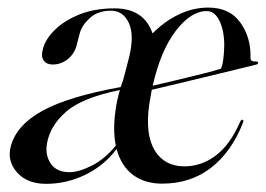

<svg xmlns="http://www.w3.org/2000/svg" viewBox="-20 -464 684 494"><path d="M8 -88.5Q23 -143 90.2 -179.5Q157.5 -216 290.5 -240Q293.5 -249.5 297 -258.5L312.5 -318Q326 -374.5 311.2 -405.5Q296.5 -436.5 265.5 -436.5Q232 -436.5 211.8 -418.2Q191.5 -400 185.5 -379.5L176.5 -345Q170.5 -324.5 153.5 -311.2Q136.5 -298 115.5 -298Q100 -298 92.5 -308.2Q85 -318.5 90.5 -338.5Q97 -363.5 121.5 -387.5Q146 -411.5 185 -427Q224 -442.5 274.5 -442.5Q350.5 -442.5 372.5 -378Q403 -409 440 -426.8Q477 -444.5 516 -444.5Q571 -444.5 598.5 -405.8Q626 -367 624.5 -316Q624 -304.5 638 -306Q643 -306 644 -303Q645 -300 640 -298Q633.5 -296.5 602.5 -288.8Q571.5 -281 528.8 -270.8Q486 -260.5 443.2 -250.2Q400.5 -240 370.5 -233Q367 -215 364 -195.5Q353 -118.5 378 -77.2Q403 -36 454.5 -36Q498.5 -36 535.5 -64Q572.5 -92 598 -151Q601 -156.5 604 -156Q608 -155 605 -148Q576 -73.5 523.2 -32.5Q470.5 8.5 397 8.5Q352.5 8.5 322.2 -14Q292 -36.5 280 -80.5Q247.5 -37.5 199.2 -14.2Q151 9 99 9Q49.5 9 23.5 -20.8Q-2.5 -50.5 8 -88.5ZM512 -435.5Q471 -435.5 432 -384.2Q393 -333 373 -243.5Q399.5 -249.5 434.2 -257.8Q469 -266 500.5 -274Q532 -282 549 -287.5Q552.5 -297 554.5 -311.5Q556.5 -326 557 -346.5Q557 -385 544.8 -410.2Q532.5 -435.5 512 -435.5ZM277 -178Q280.5 -205.5 288.5 -232.5Q191 -212.5 150 -176.5Q109 -140.5 101 -95.5Q95.5 -65.5 110.5 -43.2Q125.5 -21 158.5 -21Q183 -21 216.5 -38Q250 -55 278 -89.5Q270 -128 277 -178Z"/></svg>

Font: Fraunces 144pt
Style: Italic
Weight: 400
Italic angle: -16°
Version: Version 1.000;[b76b70a41]